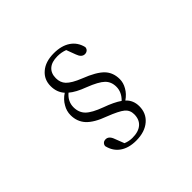

<svg xmlns="http://www.w3.org/2000/svg" viewBox="-185 -1004 1370 1370"><g transform="rotate(-45 500.0 -319.5)"><path d="M477.5 109.4Q403.3 109.4 355.5 76.2Q307.6 43 293 -19.5Q293.9 -35.2 305.7 -44.9Q315.4 -52.7 329.1 -52.7Q362.3 -52.7 377.9 -7.8L405.3 62.5Q437.5 76.2 472.7 76.2Q534.2 76.2 567.4 47.4Q600.6 18.6 600.6 -34.2Q600.6 -76.2 569.8 -101.6Q539.1 -127 451.2 -161.1Q356.4 -195.3 314.5 -241.2Q274.4 -286.1 274.4 -350.6Q274.4 -391.6 295.9 -427.7Q317.4 -466.8 358.4 -493.2Q320.3 -535.2 320.3 -597.7Q320.3 -664.1 368.2 -705.1Q417 -748 502.9 -748Q579.1 -748 628.4 -714.8Q677.7 -681.6 692.4 -620.1Q691.4 -603.5 680.7 -594.7Q669.9 -585.9 655.3 -585.9Q623 -585.9 607.4 -630.9L581.1 -701.2Q544.9 -714.8 505.9 -714.8Q448.2 -714.8 417.5 -688Q386.7 -661.1 386.7 -611.3Q386.7 -567.4 413.1 -539.1Q442.4 -507.8 518.6 -477.5Q622.1 -437.5 664.1 -393.6Q705.1 -350.6 705.1 -284.2Q705.1 -247.1 684.6 -211.9Q664.1 -174.8 625 -148.4Q667 -109.4 667 -48.8Q667 21.5 617.2 64.5Q565.4 109.4 477.5 109.4ZM604.5 -165Q649.4 -209 649.4 -262.7Q649.4 -313.5 616.7 -345.2Q584 -377 496.1 -411.1Q417 -440.4 377.9 -474.6Q329.1 -433.6 329.1 -376Q329.1 -322.3 362.3 -289.1Q395.5 -255.9 480.5 -224.6Q559.6 -196.3 604.5 -165Z"/></g></svg>

Font: Bpmf Zihi Only R
Style: R
Weight: 400
Foundry: But Ko
Version: Version 1.320